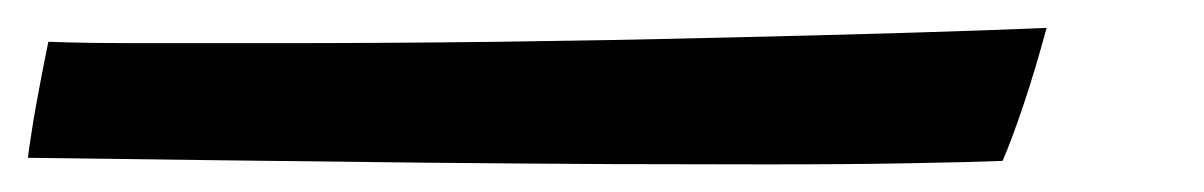

<svg xmlns="http://www.w3.org/2000/svg" viewBox="-64 -38 859 137"><path d="M128.4 -7.2Q211.2 -7.2 293.1 -8.2Q375.1 -9.3 449.2 -11.1Q523.3 -12.8 583.6 -14.6Q643.8 -16.4 682.8 -18.1Q674.7 11.8 666.4 36.6Q658.1 61.3 651.4 76.8Q626.2 77.8 584.1 78.5Q542 79.3 482.9 79.3Q437.4 79.3 375 79.1Q312.6 78.8 240.9 78.1Q169.3 77.3 96 76.4Q22.6 75.4 -44.1 74.6Q-43.6 70.1 -42 59.8Q-40.5 49.5 -38.2 36.8Q-35.9 24.1 -33.6 12.2Q-31.2 0.2 -29.5 -8.2Q-18.4 -7.7 2.4 -7.4Q23.2 -7.2 47.5 -7.2Q71.7 -7.2 93.6 -7.2Q115.4 -7.2 128.4 -7.2Z"/></svg>

Font: Grandstander Thin
Style: Italic
Weight: 100
Italic angle: -15°
Designer: Tyler Finck
Foundry: Etcetera Type Co
Version: Version 1.200